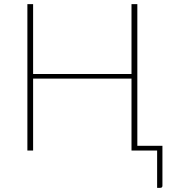

<svg xmlns="http://www.w3.org/2000/svg" viewBox="-20 -723 827 922"><path d="M760 -23V169Q760 179 749.5 179H734.5V0H611.5V-345.5H139V0H111.5V-703H139V-367.5H611.5V-703H639.5V-23Z"/></svg>

Font: Lato ExtraLight
Style: Regular
Weight: 275
Designer: Lukasz Dziedzic with Adam Twardoch and Botio Nikoltchev
Foundry: tyPoland Lukasz Dziedzic
Version: Version 2.015; 2015-08-06; http://www.latofonts.com/